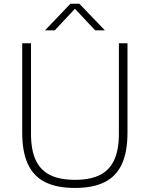

<svg xmlns="http://www.w3.org/2000/svg" viewBox="-20 -964 775 994"><path d="M95 -277.5V-740H140.5V-271.5Q140.5 -188 164.8 -135.5Q189 -83 239 -58Q289 -33 368 -33Q447 -33 497 -58Q547 -83 571.2 -135.5Q595.5 -188 595.5 -271.5V-740H640V-277.5Q640 -177.5 610.8 -114.2Q581.5 -51 521.5 -21Q461.5 9 368 9Q274 9 214 -21Q154 -51 124.5 -114.2Q95 -177.5 95 -277.5ZM523 -807H472.5L368 -918.5L263.5 -807H213L344.5 -944.5H391Z"/></svg>

Font: Encode Sans Semi Expanded ExLight
Style: Regular
Weight: 275
Width: 6
Designer: Multiple Designers
Foundry: Impallari Type
Version: Version 2.000